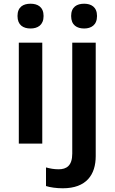

<svg xmlns="http://www.w3.org/2000/svg" viewBox="-20 -771 615 1031"><path d="M144 -751C105 -751 74 -734 74 -685C74 -636 105 -618 144 -618C182 -618 214 -636 214 -685C214 -734 182 -751 144 -751ZM362 -685C362 -636 393 -618 432 -618C469 -618 501 -636 501 -685C501 -734 469 -751 432 -751C393 -751 362 -734 362 -685ZM207 -542H81V0H207ZM317 240C444 240 494 167 494 67V-542H368V54C368 120 336 138 295 138C269 138 249 134 227 128V228C248 235 283 240 317 240Z"/></svg>

Font: Noto Sans Myanmar SemiBold
Style: Regular
Weight: 600
Designer: Monotype Design Team
Foundry: Monotype Imaging Inc.
Version: Version 2.107